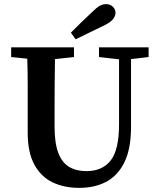

<svg xmlns="http://www.w3.org/2000/svg" viewBox="-20 -892 769 929"><path d="M459 -616V-663H699V-616L614 -606V-278Q614 -173 582.5 -108Q551 -43 495 -13Q439 17 363 17Q290 17 234 -10Q178 -37 146 -96Q114 -155 114 -250V-359Q114 -421 114 -483.5Q114 -546 112 -608L34 -616V-663H338V-616L246 -606Q245 -545 244.5 -483Q244 -421 244 -359V-281Q244 -200 262 -152.5Q280 -105 314.5 -84.5Q349 -64 398 -64Q475 -64 515.5 -115.5Q556 -167 556 -291V-605ZM323 -734Q349 -760 374.5 -785Q400 -810 425 -833Q448 -856 463 -864Q478 -872 493 -872Q513 -872 526 -859.5Q539 -847 539 -830Q539 -817 528.5 -801.5Q518 -786 486 -770Q451 -753 416 -736Q381 -719 346 -702Z"/></svg>

Font: Source Serif Pro SemiBold
Style: Regular
Weight: 600
Designer: Frank Grießhammer
Foundry: Adobe Systems Incorporated
Version: Version 3.001;hotconv 1.0.111;makeotfexe 2.5.65597